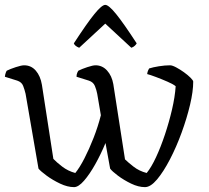

<svg xmlns="http://www.w3.org/2000/svg" viewBox="-26 -768 857 788"><path d="M278 0Q251 0 220.5 -14.5Q190 -29 165.5 -47Q141 -65 132 -76L79 -383Q75 -400 69 -415.5Q63 -431 45 -437L-6 -453Q-5 -462 -2.5 -469Q0 -476 2 -478Q16 -485 39 -492.5Q62 -500 73 -500Q102 -500 121 -478Q140 -456 146 -420L193 -116Q205 -103 229 -84.5Q253 -66 283 -58Q301 -80 320.5 -118Q340 -156 358 -202Q376 -248 388 -295L373 -383Q370 -399 363.5 -415Q357 -431 339 -437L288 -453Q288 -462 291 -469Q294 -476 296 -478Q310 -485 332.5 -492.5Q355 -500 366 -500Q394 -500 413.5 -478.5Q433 -457 439 -423L487 -114Q498 -103 521.5 -84.5Q545 -66 576 -58Q595 -81 614.5 -123Q634 -165 651 -216Q668 -267 680 -318.5Q692 -370 695 -414Q686 -422 662 -432.5Q638 -443 614 -452Q590 -461 578 -464Q579 -472 581.5 -478Q584 -484 586 -487Q601 -492 626 -496Q651 -500 672 -500Q681 -500 697 -491.5Q713 -483 729 -471.5Q745 -460 756 -449Q767 -438 767 -433Q767 -393 754 -338Q741 -283 719.5 -224Q698 -165 671.5 -114Q645 -63 618.5 -31.5Q592 0 569 0Q542 0 512 -14.5Q482 -29 458 -47Q434 -65 426 -76L407 -181Q388 -135 365 -94Q342 -53 319 -26.5Q296 0 278 0ZM299 -572Q281 -579 277 -590Q331 -673 361.5 -710.5Q392 -748 406 -748Q420 -748 450.5 -710.5Q481 -673 535 -590Q533 -586 527.5 -580.5Q522 -575 513 -572L406 -671Z"/></svg>

Font: Texturina 72pt Light
Style: Regular
Weight: 300
Designer: Guillermo Torres Carreño
Foundry: Omnibus-Type
Version: Version 1.002; ttfautohint (v1.8.3)